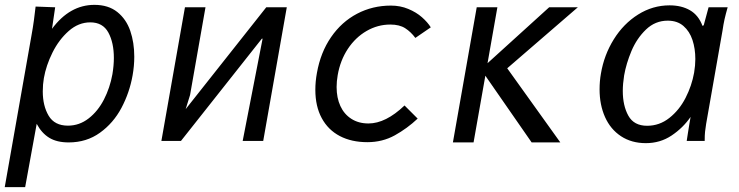

<svg xmlns="http://www.w3.org/2000/svg" viewBox="-22 -580 3042 790"><path d="M124.5 -553 205 -550 192 -461.5Q265 -560 366.5 -560Q424 -560 460.8 -530.5Q497.5 -501 514 -453Q530.5 -405 530.5 -346.5Q530.5 -308.5 523.5 -269.5Q511 -199 477.8 -136.2Q444.5 -73.5 389.2 -33.8Q334 6 260.5 6Q212 6 180.8 -13Q149.5 -32 129 -70.5L81.5 190H-2.5L107 -431Q113.5 -466.5 117.5 -496.2Q121.5 -526 124.5 -553ZM440.5 -274.5Q446.5 -310.5 446.5 -341.5Q446.5 -404.5 423.8 -446.2Q401 -488 349.5 -488Q301 -488 260.8 -452.5Q220.5 -417 194 -363.8Q167.5 -310.5 158.5 -258.5Q154 -233 154 -204Q154 -144.5 178.2 -103.8Q202.5 -63 257.5 -63Q304.5 -63 342.8 -92.8Q381 -122.5 405.8 -170.8Q430.5 -219 440.5 -274.5Z M739 -550H823.5L760 -189L742 -131L1073.5 -550H1158L1061 0H976.5L1058.5 -421H1055.5L722.5 0H642Z M1275.5 -210.5Q1275.5 -244.5 1282 -280Q1297 -364.5 1340.2 -427.2Q1383.5 -490 1447.2 -523.5Q1511 -557 1586.5 -557Q1625 -557 1658 -543.2Q1691 -529.5 1714.2 -509Q1737.5 -488.5 1750.5 -467.5L1687 -424Q1668.5 -449 1645 -464Q1621.5 -479 1584 -479Q1532 -479 1486.2 -452.5Q1440.5 -426 1409.2 -378.8Q1378 -331.5 1367.5 -271Q1363 -245.5 1363 -222Q1363 -177.5 1378.5 -143.8Q1394 -110 1423.8 -91Q1453.5 -72 1494 -72Q1565 -72 1642.5 -146L1696.5 -92Q1653.5 -51.5 1602.5 -23.2Q1551.5 5 1489.5 5Q1424.5 5 1376.2 -20.2Q1328 -45.5 1301.8 -94Q1275.5 -142.5 1275.5 -210.5Z M1975 -268.5 1926.5 6H1841.5L1939.5 -550H2024.5L1984 -320L2237.5 -550H2355.5L2065 -299L2283.5 6H2165.5Z M2445 -212.5Q2445 -246 2450.5 -277Q2463.5 -354 2503.5 -418.2Q2543.5 -482.5 2603.5 -520.2Q2663.5 -558 2733 -558Q2782 -558 2817 -537.8Q2852 -517.5 2868.5 -473.5L2873.5 -476L2893.5 -550H2972Q2964 -522 2959.2 -500.8Q2954.5 -479.5 2951 -455L2883.5 -70.5Q2880.5 -52 2879 -38Q2877.5 -24 2877.5 0H2803.5Q2805.5 -14.5 2808.5 -32.5Q2811.5 -50.5 2814.5 -70L2819.5 -99Q2788.5 -54 2741.5 -22.5Q2694.5 9 2635.5 9Q2576.5 9 2533.2 -19.5Q2490 -48 2467.5 -98.2Q2445 -148.5 2445 -212.5ZM2834 -281Q2839 -311 2839 -337Q2839 -380 2827.2 -415.5Q2815.5 -451 2790.2 -473Q2765 -495 2725.5 -495Q2674 -495 2636 -458.5Q2598 -422 2576.2 -370.2Q2554.5 -318.5 2546 -269.5Q2540.5 -234.5 2540.5 -206Q2540.5 -145 2563.5 -103.8Q2586.5 -62.5 2640.5 -62.5Q2691.5 -62.5 2732.2 -94.8Q2773 -127 2798.8 -177.2Q2824.5 -227.5 2834 -281Z"/></svg>

Font: JuliaMono
Style: Italic
Weight: 400
Italic angle: -9°
Monospace: yes
Designer: cormullion
Foundry: corm
Version: Version 0.057; ttfautohint (v1.8.4)